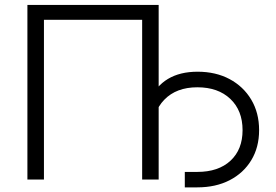

<svg xmlns="http://www.w3.org/2000/svg" viewBox="-20 -748 1152 800"><path d="M641.1 -727.5V0H572.3V-665.5H163.1V0H94.2V-727.5ZM750 32.7V-31.7H802.2Q890.1 -31.7 940.4 -78.4Q990.7 -125 990.7 -205.6Q990.7 -287.6 939.7 -335.9Q888.7 -384.3 802.2 -384.3Q714.8 -384.3 664.6 -332.5Q614.3 -280.8 614.3 -189.9H579.1Q579.1 -272.9 604.5 -331.1Q629.9 -389.2 679.9 -419.2Q730 -449.2 803.2 -449.2Q878.9 -449.2 936.5 -418.5Q994.1 -387.7 1026.9 -332.8Q1059.6 -277.8 1059.6 -205.6Q1059.6 -134.3 1027.1 -80.6Q994.6 -26.9 936.8 2.9Q878.9 32.7 802.2 32.7Z"/></svg>

Font: Inter 16pt Light
Style: Regular
Weight: 300
Version: Version 4.001;git-66647c0bb